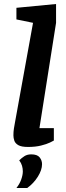

<svg xmlns="http://www.w3.org/2000/svg" viewBox="-20 -727 329 959"><path d="M120 7Q87 7 71.5 -2Q56 -11 51.5 -24.5Q47 -38 47 -51Q47 -69 49.5 -85Q52 -101 54 -111L145 -613L62 -630V-688L260 -707V-613L177 -87H249V-25Q246 -23 229.5 -15Q213 -7 185 0Q157 7 120 7ZM62 212Q78 192 86 169.5Q94 147 94 129Q94 115 90 101Q86 87 76 74Q88 62 102 53Q116 44 136 44Q166 44 178 59Q190 74 190 93Q190 122 169 155.5Q148 189 116 212Z"/></svg>

Font: Faustina Light
Style: Bold Italic
Weight: 700
Italic angle: -8°
Version: Version 1.200